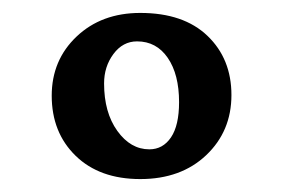

<svg xmlns="http://www.w3.org/2000/svg" viewBox="-20 -720 438 297"><path d="M197 -443Q134 -443 97 -479Q60 -515 60 -572Q60 -627 98.5 -663.5Q137 -700 197 -700Q264 -700 301 -664.5Q338 -629 338 -573Q338 -517 299 -480Q260 -443 197 -443ZM211 -489Q232 -489 244.5 -507.5Q257 -526 257 -562Q257 -605 239.5 -630.5Q222 -656 192 -656Q170 -656 155.5 -636.5Q141 -617 141 -591Q141 -546 161.5 -517.5Q182 -489 211 -489Z"/></svg>

Font: Vollkorn SC SemiBold
Style: Regular
Weight: 600
Designer: Friedrich Althausen
Foundry: Friedrich Althausen
Version: Version 4.015